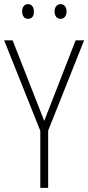

<svg xmlns="http://www.w3.org/2000/svg" viewBox="-20 -909 427 929"><path d="M194 -324 346 -714H387L213 -277V0H175V-276L0 -714H41ZM87 -853Q87 -869 94.5 -879Q102 -889 115 -889Q129 -889 136.5 -879Q144 -869 144 -853Q144 -818 115 -818Q102 -818 94.5 -828Q87 -838 87 -853ZM244 -854Q244 -869 252 -879Q260 -889 273 -889Q286 -889 294 -879.5Q302 -870 302 -854Q302 -838 294.5 -828Q287 -818 273 -818Q259 -818 251.5 -828Q244 -838 244 -854Z"/></svg>

Font: Noto Sans Telugu Condensed ExtraLight
Style: Regular
Weight: 200
Width: 3
Designer: Jelle Bosma - Monotype Design Team
Foundry: Monotype Imaging Inc.
Version: Version 2.005; ttfautohint (v1.8.4.7-5d5b)